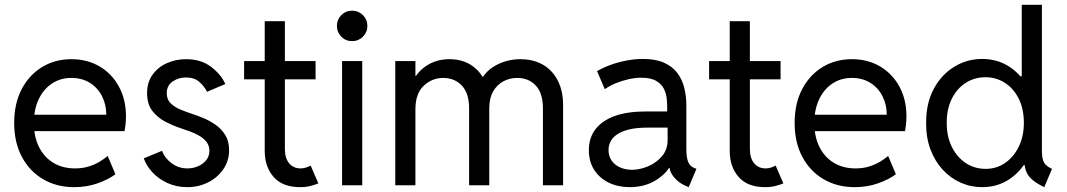

<svg xmlns="http://www.w3.org/2000/svg" viewBox="-20 -772 4444 800"><path d="M289.1 7.8Q216.3 7.8 159.9 -25.1Q103.5 -58.1 71.3 -118.2Q39.1 -178.2 39.1 -259.8Q39.1 -340.8 70.3 -400.4Q101.6 -460 155.5 -492.7Q209.5 -525.4 277.3 -525.4Q344.2 -525.4 395.5 -494.9Q446.8 -464.4 475.8 -410.6Q504.9 -356.9 504.9 -288.1Q504.9 -267.1 502.7 -250.5Q500.5 -233.9 499 -225.6H102.5V-293.9H422.9Q422.9 -335.9 405.3 -370.8Q387.7 -405.8 355 -426.5Q322.3 -447.3 277.3 -447.3Q231.4 -447.3 196.3 -423.8Q161.1 -400.4 141.1 -358.2Q121.1 -315.9 121.1 -259.8Q121.1 -203.1 142.1 -160.4Q163.1 -117.7 201.7 -94Q240.2 -70.3 293 -70.3Q324.2 -70.3 349.9 -78.4Q375.5 -86.4 395.3 -98.4Q415 -110.4 428.7 -122.1L460.9 -45.9Q431.2 -23.9 386.5 -8.1Q341.8 7.8 289.1 7.8Z M760.7 7.8Q714.8 7.8 677.5 -9.5Q640.1 -26.9 614.7 -54.4Q589.4 -82 579.1 -112.3L655.3 -143.6Q665.5 -114.3 694.6 -92.3Q723.6 -70.3 760.7 -70.3Q784.2 -70.3 805.2 -79.3Q826.2 -88.4 839.4 -104.7Q852.5 -121.1 852.5 -143.6Q852.5 -165.5 840.3 -180.9Q828.1 -196.3 809.1 -207Q790 -217.8 769.3 -225.1Q748.5 -232.4 731.4 -238.3Q702.1 -248 669.9 -264.4Q637.7 -280.8 615.2 -309.3Q592.8 -337.9 592.8 -383.8Q592.8 -429.2 615.7 -460.9Q638.7 -492.7 675.8 -509Q712.9 -525.4 754.9 -525.4Q817.9 -525.4 859.6 -493.4Q901.4 -461.4 918.9 -421.9L842.8 -389.6Q831.1 -412.6 810.3 -430.9Q789.6 -449.2 754.9 -449.2Q723.6 -449.2 699.2 -432.4Q674.8 -415.5 674.8 -383.8Q674.8 -356.9 691.9 -340.8Q709 -324.7 733.2 -314.9Q757.3 -305.2 779.3 -297.9Q799.3 -291.5 825.7 -280.8Q852.1 -270 877 -252.9Q901.9 -235.8 918.2 -210Q934.6 -184.1 934.6 -146.5Q934.6 -101.6 910.4 -66.7Q886.2 -31.7 846.7 -12Q807.1 7.8 760.7 7.8Z M1230.5 7.8Q1157.2 7.8 1120.1 -34.7Q1083 -77.1 1083 -143.6V-683.6H1167V-152.3Q1167 -112.3 1185.1 -91.3Q1203.1 -70.3 1232.4 -70.3Q1245.1 -70.3 1255.4 -74Q1265.6 -77.6 1274.4 -82L1306.6 -7.8Q1292 -2 1273.4 2.9Q1254.9 7.8 1230.5 7.8ZM997.1 -441.4V-517.6H1294.9V-441.4Z M1405.3 0V-517.6H1489.3V0ZM1447.3 -600.6Q1420.4 -600.6 1402.1 -619.1Q1383.8 -637.7 1383.8 -664.1Q1383.8 -690.4 1402.1 -709Q1420.4 -727.5 1447.3 -727.5Q1473.6 -727.5 1492.2 -709Q1510.7 -690.4 1510.7 -664.1Q1510.7 -637.7 1492.2 -619.1Q1473.6 -600.6 1447.3 -600.6Z M1627 0V-517.6H1710.9V-456.1H1726.6L1690.4 -410.2Q1709 -464.4 1752.2 -494.9Q1795.4 -525.4 1852.5 -525.4Q1911.1 -525.4 1951.4 -495.1Q1991.7 -464.8 2004.9 -418L1966.8 -452.1H2020.5L1974.6 -418Q1996.1 -472.2 2044.2 -498.8Q2092.3 -525.4 2148.4 -525.4Q2191.9 -525.4 2225.1 -511Q2258.3 -496.6 2280.8 -470.9Q2303.2 -445.3 2314.7 -411.1Q2326.2 -377 2326.2 -337.9V0H2242.2V-320.3Q2242.2 -383.3 2212.6 -415.3Q2183.1 -447.3 2134.8 -447.3Q2104 -447.3 2077.6 -433.3Q2051.3 -419.4 2034.9 -391.4Q2018.6 -363.3 2018.6 -320.3V0H1934.6V-320.3Q1934.6 -383.3 1904.5 -415.3Q1874.5 -447.3 1826.2 -447.3Q1780.3 -447.3 1745.6 -414.8Q1710.9 -382.3 1710.9 -316.4V0Z M2603.5 7.8Q2555.7 7.8 2517.1 -10.7Q2478.5 -29.3 2456.1 -63.7Q2433.6 -98.1 2433.6 -146.5Q2433.6 -197.8 2461.4 -233.9Q2489.3 -270 2542 -288.8Q2594.7 -307.6 2669.9 -307.6H2777.3V-240.2H2675.8Q2599.1 -240.2 2557.4 -215.8Q2515.6 -191.4 2515.6 -146.5Q2515.6 -120.6 2528.8 -102.3Q2542 -84 2564.2 -74.2Q2586.4 -64.5 2613.3 -64.5Q2645.5 -64.5 2679.9 -78.9Q2714.4 -93.3 2738 -120.8Q2761.7 -148.4 2761.7 -188.5V-242.2L2759.8 -272.5V-330.1Q2759.8 -342.8 2757.8 -362.5Q2755.9 -382.3 2746.3 -401.9Q2736.8 -421.4 2714.4 -434.8Q2691.9 -448.2 2651.4 -448.2Q2627.4 -448.2 2599.9 -442.1Q2572.3 -436 2546.1 -425.3Q2520 -414.6 2500 -400.4L2467.8 -475.6Q2493.7 -490.7 2525.6 -502.2Q2557.6 -513.7 2592 -520Q2626.5 -526.4 2659.2 -526.4Q2711.9 -526.4 2746.8 -510.7Q2781.7 -495.1 2802.2 -467.8Q2822.8 -440.4 2831.3 -405.5Q2839.8 -370.6 2839.8 -332V-150.4Q2839.8 -117.7 2846.9 -98.6Q2854 -79.6 2872.1 -72.3L2881.8 -68.4L2849.6 7.8L2835.9 2Q2808.6 -9.8 2789.1 -32.7Q2769.5 -55.7 2769.5 -78.1L2786.1 -72.3H2753.9L2775.4 -85.9Q2756.3 -47.4 2710.7 -19.8Q2665 7.8 2603.5 7.8Z M3168 7.8Q3094.7 7.8 3057.6 -34.7Q3020.5 -77.1 3020.5 -143.6V-683.6H3104.5V-152.3Q3104.5 -112.3 3122.6 -91.3Q3140.6 -70.3 3169.9 -70.3Q3182.6 -70.3 3192.9 -74Q3203.1 -77.6 3211.9 -82L3244.1 -7.8Q3229.5 -2 3210.9 2.9Q3192.4 7.8 3168 7.8ZM2934.6 -441.4V-517.6H3232.4V-441.4Z M3541 7.8Q3468.3 7.8 3411.9 -25.1Q3355.5 -58.1 3323.2 -118.2Q3291 -178.2 3291 -259.8Q3291 -340.8 3322.3 -400.4Q3353.5 -460 3407.5 -492.7Q3461.4 -525.4 3529.3 -525.4Q3596.2 -525.4 3647.5 -494.9Q3698.7 -464.4 3727.8 -410.6Q3756.8 -356.9 3756.8 -288.1Q3756.8 -267.1 3754.6 -250.5Q3752.4 -233.9 3751 -225.6H3354.5V-293.9H3674.8Q3674.8 -335.9 3657.2 -370.8Q3639.6 -405.8 3606.9 -426.5Q3574.2 -447.3 3529.3 -447.3Q3483.4 -447.3 3448.2 -423.8Q3413.1 -400.4 3393.1 -358.2Q3373 -315.9 3373 -259.8Q3373 -203.1 3394 -160.4Q3415 -117.7 3453.6 -94Q3492.2 -70.3 3544.9 -70.3Q3576.2 -70.3 3601.8 -78.4Q3627.4 -86.4 3647.2 -98.4Q3667 -110.4 3680.7 -122.1L3712.9 -45.9Q3683.1 -23.9 3638.4 -8.1Q3593.8 7.8 3541 7.8Z M4331.1 7.8Q4301.3 -6.3 4283.2 -21.5Q4265.1 -36.6 4257.1 -54.7Q4249 -72.8 4249 -95.7L4272.5 -84H4224.6L4251 -141.6V-402.3L4226.6 -454.1H4237.3V-752H4321.3V-143.6Q4321.3 -111.3 4329.6 -95.7Q4337.9 -80.1 4363.3 -68.4ZM4072.3 7.8Q4024.9 7.8 3982.7 -11Q3940.4 -29.8 3908 -64.9Q3875.5 -100.1 3856.9 -149.4Q3838.4 -198.7 3838.9 -259.8Q3838.4 -341.8 3870.6 -401.6Q3902.8 -461.4 3956.1 -493.9Q4009.3 -526.4 4072.3 -526.4Q4137.2 -526.4 4187.7 -492.7Q4238.3 -459 4267.3 -398.9Q4296.4 -338.9 4296.9 -259.8Q4296.4 -182.1 4267.3 -121.6Q4238.3 -61 4187.7 -26.6Q4137.2 7.8 4072.3 7.8ZM4086.9 -68.4Q4132.8 -68.4 4168.7 -93.5Q4204.6 -118.7 4225.3 -161.9Q4246.1 -205.1 4246.1 -259.8Q4246.1 -318.8 4224.4 -361.6Q4202.6 -404.3 4166.5 -427.2Q4130.4 -450.2 4086.9 -450.2Q4039.6 -450.2 4002.7 -426Q3965.8 -401.9 3945.1 -358.9Q3924.3 -315.9 3924.8 -259.8Q3924.3 -205.1 3945.1 -161.9Q3965.8 -118.7 4002.7 -93.5Q4039.6 -68.4 4086.9 -68.4Z"/></svg>

Font: Reddit Sans
Style: Regular
Weight: 400
Designer: Stephen Hutchings
Foundry: Reddit
Version: Version 1.014